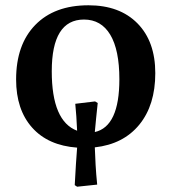

<svg xmlns="http://www.w3.org/2000/svg" viewBox="-20 -546 648 727"><path d="M272 161 263 155Q265 111 267.5 76Q270 41 272 13Q162 5 101.5 -63Q41 -131 41 -245Q41 -377 113.5 -451.5Q186 -526 315 -526Q433 -526 500.5 -457.5Q568 -389 568 -269Q568 -148 507.5 -74Q447 0 339 12Q340 43 342 78.5Q344 114 348 153ZM339 -46Q432 -67 432 -246Q432 -357 397.5 -414.5Q363 -472 298 -472Q176 -472 176 -276Q176 -87 272 -51Q271 -78 269 -105.5Q267 -133 265 -153L340 -162L350 -156Q347 -129 344 -98.5Q341 -68 339 -46Z"/></svg>

Font: Literata 36pt SemiBold
Style: Regular
Weight: 600
Designer: Latin by Veronika Burian and Jose Scaglione. Greek by Irene Vlachou. Cyrillic by Vera Evstafieva.
Foundry: TypeTogether
Version: Version 3.002